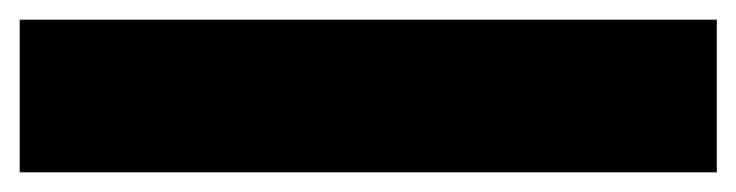

<svg xmlns="http://www.w3.org/2000/svg" viewBox="-30 35 748 195"><path d="M698 210H-10V55H698Z"/></svg>

Font: TypoPRO Sinkin Sans
Style: 900 X Black
Weight: 950
Designer: Keith Bates
Foundry: K-Type
Version: Sinkin Sans (version 1.0)  by Keith Bates   •   © 2014   www